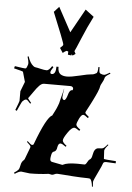

<svg xmlns="http://www.w3.org/2000/svg" viewBox="-70 -1254 851 1236"><g transform="rotate(5 355.5 -636.5)"><path d="M229.5 -1168.9 261.7 -1204.1 346.7 -1046.9 432.6 -1201.2 487.8 -1159.2Q452.1 -1089.4 420.7 -1013.4Q389.2 -937.5 383.8 -928.2L392.6 -911.1L374.5 -898.9L367.7 -907.2L366.7 -898.9L343.8 -901.9Q344.7 -914.1 344.7 -921.9Q336.9 -925.8 333.5 -925.8Q323.7 -922.4 309.6 -910.2L289.6 -940.9Q308.6 -957.5 308.6 -962.6Q308.6 -967.8 304.9 -978Q301.3 -988.3 295.2 -1004.4Q289.1 -1020.5 285.6 -1029.8ZM466.3 -208 512.2 -207Q519.5 -207 528.1 -223.6Q536.6 -240.2 544.4 -243.2Q554.7 -249.5 558.6 -273.4Q565.9 -317.9 593.3 -318.8L611.3 -319.8Q619.1 -319.8 626.5 -325Q633.8 -330.1 650.4 -349.1L654.3 -345.2Q630.4 -318.4 630.4 -307.1L633.3 -253.9Q633.3 -251 711.4 -246.1V-231.9Q660.2 -234.9 649.4 -234.9Q632.3 -234.9 629.4 -223.1Q623.5 -205.1 609.4 -176.8Q576.2 -108.9 576.2 -100.6Q576.2 -92.3 578.1 -69.8L572.3 -68.8Q568.4 -106.9 556.2 -119.1V-118.2Q553.2 -121.1 538.6 -121.1Q523.9 -121.1 494.4 -122.3Q464.8 -123.5 445.1 -125Q425.3 -126.5 389.2 -129.2Q353 -131.8 343.8 -132.3Q334.5 -132.8 325.2 -127.9Q315.9 -123 308.6 -123L287.6 -127Q228.5 -119.1 166.5 -119.1L110.4 -126Q96.2 -126 69.3 -107.9L64.5 -115.2Q85.4 -128.9 91.8 -137Q98.1 -145 102.1 -167.5Q106 -189.9 121.6 -202.1Q123.5 -204.1 125.5 -208L154.3 -284.2Q155.3 -286.1 155.3 -291.7Q155.3 -297.4 130.4 -319.8L134.3 -325.2Q157.2 -303.2 163.3 -303.2Q169.4 -303.2 171.4 -304.2L175.3 -310.1Q241.2 -488.3 278.3 -503.9Q277.8 -503.9 279.5 -507.1Q281.2 -510.3 284.4 -516.6Q287.6 -522.9 291.7 -530.8Q295.9 -538.6 300.3 -548.3Q304.7 -558.1 308.3 -567.4Q312 -576.7 315.2 -586.4Q318.4 -596.2 319.3 -604Q320.3 -611.8 326.4 -632.1Q332.5 -652.3 338.4 -681.2H339.4Q332.5 -639.2 332.5 -627V-625Q332.5 -619.1 336.2 -614Q339.8 -608.9 345.5 -608.9Q351.1 -608.9 356.7 -619.4Q362.3 -629.9 365.7 -642.6Q374.5 -676.8 391.6 -676.8H394.5Q396.5 -683.6 396.5 -688.2Q396.5 -692.9 391.4 -697.5Q386.2 -702.1 378.4 -702.1H207.5Q192.9 -702.1 177.5 -686.5Q162.1 -670.9 142.8 -642.3Q123.5 -613.8 118.4 -607.9Q113.3 -602.1 113.3 -599.9Q113.3 -597.7 135.3 -571.8L129.4 -566.9Q109.4 -590.8 102.5 -590.8Q95.7 -590.8 89.4 -586.9L78.1 -577.1Q75.2 -574.7 63.7 -549.1Q52.2 -523.4 47.4 -513.2L37.6 -518.1Q59.6 -574.7 59.6 -578.1V-641.1L83.5 -703.1L65.4 -767.1Q64.5 -770.5 6.3 -784.2L10.3 -798.8Q72.3 -789.1 78.4 -789.8Q84.5 -790.5 87.4 -797.9L92.3 -811Q95.2 -816.9 95.2 -826.4Q95.2 -835.9 86.4 -867.2L93.3 -869.1Q106.4 -827.1 128.9 -809.6Q136.7 -803.2 144 -802.7Q151.4 -802.2 176.5 -796.1Q201.7 -790 216.1 -790Q230.5 -790 249.5 -819.8L258.3 -814Q241.2 -789.6 241.2 -779.3Q241.2 -769 251.5 -769Q277.3 -769 277.3 -818.8H290.5Q290.5 -784.7 306.4 -772.9Q322.3 -761.2 349.6 -761.2Q377 -761.2 431.9 -774.7Q486.8 -788.1 502.4 -788.6Q518.1 -789.1 524.9 -793.2Q531.7 -797.4 536.1 -798.8Q546.4 -801.8 546.4 -839.8H554.2Q554.2 -813.5 555.9 -809.3Q557.6 -805.2 558.1 -803.5Q558.6 -801.8 561.3 -800.3Q564 -798.8 564.7 -798.3Q565.4 -797.9 569.6 -796.6Q573.7 -795.4 576.4 -794.2Q579.1 -793 587.2 -793Q595.2 -793 623.5 -810.1L627.4 -804.2Q605 -791 598.6 -784.2Q592.3 -777.3 591.1 -769Q589.8 -760.7 579.6 -742.4Q569.3 -724.1 568.8 -719Q568.4 -713.9 565.4 -703.6Q562.5 -693.4 556.4 -679.4Q550.3 -665.5 545.2 -654.5Q540 -643.6 531.2 -625.5L517.6 -598.6Q502.9 -569.3 495.6 -556.9Q488.3 -544.4 488.3 -539.6Q488.3 -534.7 513.2 -514.2L507.3 -506.8Q485.4 -524.9 476.6 -524.9Q464.4 -524.9 450.9 -497.3Q437.5 -469.7 437.5 -458.5Q437.5 -447.3 465.3 -428.2L459.5 -419.9Q436 -437 426.3 -437Q409.2 -437 384.3 -400.4Q359.4 -363.8 359.4 -350.1Q359.4 -336.4 386.2 -316.9L381.3 -310.1Q356.9 -328.1 347.7 -328.1Q338.4 -328.1 334 -320.3Q329.6 -312.5 328.1 -302.7Q325.2 -276.4 307.1 -272Q297.4 -269 293.5 -251.2Q289.6 -233.4 289.6 -223.6Q289.6 -207 304.2 -205.1L366.2 -192.9Q367.2 -191.9 368.9 -191.9Q370.6 -191.9 374.5 -193.8Q399.9 -208 466.3 -208Z"/></g></svg>

Font: Eater
Style: Regular
Weight: 400
Version: Version 001.002